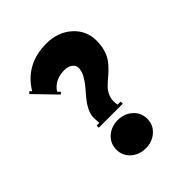

<svg xmlns="http://www.w3.org/2000/svg" viewBox="-203 -829 963 963"><g transform="rotate(-45 278.5 -347.5)"><path d="M175.8 -225.1V-240.2H194.8Q192.9 -264.6 192.9 -276.9Q192.9 -301.8 205.6 -327.4Q218.3 -353 236.6 -374.8Q254.9 -396.5 273.2 -418Q291.5 -439.5 304.2 -463.1Q316.9 -486.8 316.9 -508.8Q316.9 -527.8 300 -539.8Q283.2 -551.8 257.8 -551.8Q189.9 -551.8 155.8 -501L168.9 -486.8L159.2 -477.1L48.8 -590.8L59.1 -601.1L68.8 -590.8Q141.6 -710 289.1 -710Q368.7 -710 422.9 -662.4Q477.1 -614.7 477.1 -541Q477.1 -506.8 468.5 -478.8Q460 -450.7 446.3 -431.6Q432.6 -412.6 416 -396.5Q399.4 -380.4 382.8 -366.5Q366.2 -352.5 352.5 -338.6Q338.9 -324.7 330.3 -305.7Q321.8 -286.6 321.8 -264.2Q321.8 -251 324.2 -240.2H346.2V-225.1ZM191.9 -13.4Q160.2 -42 160.2 -85Q160.2 -127.9 191.9 -156.5Q223.6 -185.1 270 -185.1Q316.4 -185.1 348.1 -156.5Q379.9 -127.9 379.9 -85Q379.9 -42 348.1 -13.4Q316.4 15.1 270 15.1Q223.6 15.1 191.9 -13.4Z"/></g></svg>

Font: Copperplate CC
Style: Bold
Weight: 700
Designer: indestructible type*
Foundry: Cowboy Collective
Version: Version 1.000